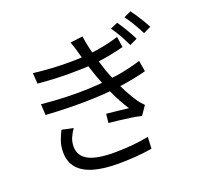

<svg xmlns="http://www.w3.org/2000/svg" viewBox="-148 -1011 1296 1232"><g transform="rotate(-20 500.0 -394.5)"><path d="M758.4 -801Q776.2 -776 800.4 -735.8Q824.7 -695.6 840.7 -662.1L788.9 -637.8Q772 -674.4 751.4 -711.3Q730.8 -748.1 708 -779ZM863.5 -841.1Q875.9 -824.9 891.7 -801.1Q907.5 -777.3 922.9 -751.6Q938.3 -726 949.6 -704.4L898.1 -679.4Q879.8 -715.7 858.8 -751.3Q837.9 -787 814.1 -817.9ZM139.5 -682.2Q244 -669.8 339.7 -667.9Q435.3 -666 512.1 -672.9Q573.7 -679.1 629.1 -690.6Q684.4 -702.1 726.5 -715.8L737.6 -643.1Q696.3 -632 642.7 -621.6Q589.1 -611.1 529 -604.9Q452.9 -598.1 352.5 -598.6Q252.1 -599.1 144.5 -608.9ZM120.1 -476.9Q205.8 -468.3 288.5 -465.6Q371.1 -462.9 445.5 -466Q519.8 -469.1 577.8 -476Q649.1 -483.6 708.1 -496.9Q767.2 -510.2 807.1 -522.6L819.5 -447.9Q778.6 -436.9 723.4 -426.2Q668.1 -415.4 605.1 -407.8Q543.5 -400.6 464.2 -397Q384.9 -393.4 297.8 -394.9Q210.7 -396.4 124.4 -402ZM461.9 -695.2Q456.3 -717.7 449.1 -740.3Q441.8 -762.9 434.1 -784L519.2 -794.9Q524.4 -753.1 535.2 -707.5Q546.1 -661.9 559.4 -618.4Q572.7 -575 584.5 -539.5Q598.6 -500.8 617.4 -457Q636.3 -413.2 659.3 -369.9Q682.3 -326.6 708.2 -288.1Q716.2 -276.3 725.5 -265.9Q734.9 -255.4 745.6 -245.1L703.9 -184.3Q675.9 -191.7 638 -197.4Q600.1 -203.1 560.4 -207.7Q520.7 -212.3 485.8 -215.7L492.3 -276.4Q532.3 -272.6 575.5 -267.9Q618.7 -263.3 642.1 -260.1Q600.7 -324.4 569 -393.6Q537.3 -462.9 515.4 -523.6Q503.4 -557.8 493.8 -587.4Q484.2 -617 476.5 -643.8Q468.9 -670.6 461.9 -695.2ZM265.5 -261.8Q247.5 -235.9 235.6 -209.1Q223.8 -182.3 223.8 -148.5Q223.8 -86.7 280.1 -55.5Q336.4 -24.4 454.1 -24.4Q523.9 -24.4 581.1 -29.8Q638.3 -35.2 692.6 -45.8L689 33.8Q637 42.4 578.3 47Q519.6 51.6 455.3 51.6Q357.3 51.6 289 31.6Q220.8 11.7 184.9 -29.8Q149 -71.2 148.2 -135.2Q147.8 -178.1 159.2 -211.4Q170.7 -244.8 187.5 -278.2Z"/></g></svg>

Font: Noto Sans TC
Style: Regular
Weight: 100
Designer: Ryoko NISHIZUKA 西塚涼子 (kana, bopomofo & ideographs); Paul D. Hunt (Latin, Greek & Cyrillic); Sandoll Communications 산돌커뮤니
Foundry: Adobe
Version: Version 2.004;hotconv 1.0.118;makeotfexe 2.5.65603